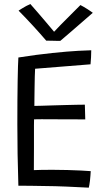

<svg xmlns="http://www.w3.org/2000/svg" viewBox="-20 -904 518 930"><path d="M410 5Q354 2 301.8 -0.2Q249.5 -2.5 193 -3Q164 -3.5 131.2 -4Q98.5 -4.5 69 -4.5Q66.5 -81.5 65.2 -157.2Q64 -233 64 -301.5Q64 -430 65.5 -513Q67 -596 69 -625.5Q157.5 -639.5 232.5 -647.2Q307.5 -655 358 -657.8Q408.5 -660.5 422 -660.5Q422 -641.5 421 -626.2Q420 -611 418.5 -592.5L150 -571Q149 -558 148.5 -533.5Q148 -509 147.5 -480.8Q147 -452.5 146.8 -428Q146.5 -403.5 146.5 -391Q158 -391 181.8 -391.8Q205.5 -392.5 235.5 -393.5Q265.5 -394.5 296 -395.2Q326.5 -396 351.8 -396.5Q377 -397 391 -397L393 -325.5Q385.5 -325.5 361.8 -325.8Q338 -326 306 -326Q274 -326 241 -326.2Q208 -326.5 182 -326.5Q156 -326.5 145 -326Q144.5 -319 144.5 -297.2Q144.5 -275.5 144.5 -245.8Q144.5 -216 144.5 -184.5Q144.5 -153 144.2 -125.2Q144 -97.5 144 -80Q156.5 -81 184.2 -81.2Q212 -81.5 235.5 -81.5Q270.5 -81.5 306.2 -80.5Q342 -79.5 372.2 -78Q402.5 -76.5 419.5 -75Q419 -65 418 -52.8Q417 -40.5 415.8 -29Q414.5 -17.5 412.8 -8.2Q411 1 410 5ZM369.5 -879.5Q376.5 -876 385.5 -870.8Q394.5 -865.5 403.2 -860Q412 -854.5 419 -849.5Q426 -844.5 429.5 -842Q365.5 -785.5 327 -753Q288.5 -720.5 272 -706Q264 -706 251.2 -706.2Q238.5 -706.5 225.8 -706.8Q213 -707 204 -707Q174 -742 140.2 -778.8Q106.5 -815.5 70 -852.5Q77 -857 86.5 -863Q96 -869 106.8 -874.8Q117.5 -880.5 127 -884.5Q143 -866.5 162 -844.5Q181 -822.5 198.8 -801.5Q216.5 -780.5 229.2 -765.5Q242 -750.5 245 -746.5H238.5Q250 -759.5 273.5 -783.2Q297 -807 323.2 -833.2Q349.5 -859.5 369.5 -879.5Z"/></svg>

Font: Grandstander Thin Light
Style: Regular
Weight: 300
Version: Version 1.200